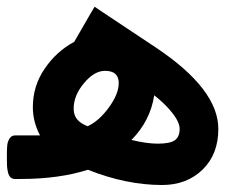

<svg xmlns="http://www.w3.org/2000/svg" viewBox="-46 -522 681 560"><path d="M-2.4 -127H70.8Q49.8 -166.5 49.8 -209.5Q49.8 -271.5 84.5 -322Q119.1 -372.6 170.4 -399.9L179.7 -416L219.2 -484.4L230 -502.4L247.1 -490.7L408.7 -383.3Q590.8 -261.7 590.8 -146Q590.8 -71.8 544.7 -27.1Q498.5 17.6 426.8 17.6Q321.8 17.6 210.4 -26.9Q126 0 14.6 0H-2.4Q-10.3 0 -15.4 -4.9Q-20.5 -9.8 -22.7 -19.3Q-24.9 -28.8 -25.4 -36.4Q-25.9 -43.9 -25.9 -55.7V-72.3Q-25.9 -87.9 -24.9 -98.1Q-23.9 -108.4 -18.3 -117.7Q-12.7 -127 -2.4 -127ZM403.8 -244.1Q392.6 -169.9 337.4 -113.8Q382.3 -103 414.1 -103Q450.7 -103 464.4 -113.3Q478 -123.5 478 -146Q478 -157.2 470.7 -171.4Q463.4 -185.5 446.3 -204.8Q429.2 -224.1 403.8 -244.1ZM300.3 -279.8Q300.3 -315.4 260.3 -315.4Q229 -315.4 199 -279.5Q168.9 -243.7 168.9 -205.6Q168.9 -193.4 172.9 -184.1Q176.8 -174.8 185.8 -167.2Q194.8 -159.7 209.5 -153.8Q242.7 -168.9 271.5 -208.5Q300.3 -248 300.3 -279.8Z"/></svg>

Font: Samim FD
Style: Bold-FD
Weight: 700
Foundry: DejaVu fonts team - Redesigned by Saber Rastikerdar
Version: Version 4.0.1